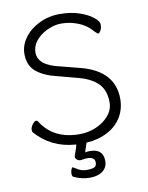

<svg xmlns="http://www.w3.org/2000/svg" viewBox="-98 -778 813 1053"><g transform="rotate(-10 308.5 -251.5)"><path d="M342 61Q415 61 415 129Q415 164 388.5 184.5Q362 205 316.5 205Q271 205 227 184Q220 179 220 165.5Q220 152 225 141L230 132Q234 132 245 139Q274 160 305 160Q336 160 349 153.5Q362 147 362 128Q362 97 320 97Q306 97 286 101H281Q270 101 262 93.5Q254 86 254 79Q254 72 262.5 51Q271 30 274 12H268Q136 2 51 -94V-95Q47 -98 47 -110Q47 -122 59 -139Q71 -154 78.5 -154Q86 -154 89 -149Q156 -40 302 -40Q352 -40 395.5 -59Q439 -78 466.5 -110.5Q494 -143 494 -184Q494 -250 458 -287.5Q422 -325 352 -344L235 -375Q163 -392 121.5 -426.5Q80 -461 80 -526Q80 -572 110 -614Q140 -656 193 -682Q246 -708 307.5 -708Q369 -708 416.5 -692Q464 -676 492 -653Q520 -632 520 -611.5Q520 -591 512 -578.5Q504 -566 499 -566Q494 -566 489 -572L477 -583Q441 -628 371 -647Q341 -655 304.5 -655Q268 -655 228 -636Q188 -617 164.5 -587.5Q141 -558 141 -523Q141 -451 260 -425L369 -397Q555 -349 555 -192Q555 -135 526 -88Q483 -21 392 3Q365 10 335 12H331L317 55L315 64Q327 61 332 61Z"/></g></svg>

Font: LXGW WenKai Lite Light
Style: Regular
Weight: 300
Designer: LXGW / Fontworks Inc.
Foundry: LXGW / Fontworks Inc.
Version: Version 1.511; March 25, 2025